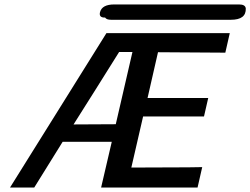

<svg xmlns="http://www.w3.org/2000/svg" viewBox="-20 -842 1126 864"><path d="M453 -763Q424 -762 430 -787Q439 -822 494 -822H1045H1047H1050H1052H1055H1056Q1084 -822 1086 -804Q1088 -753 1019 -753H480Q459 -753 453 -763ZM25 2 459 -693H1014L994 -605L691 -607L644 -401H917L898 -318H624L571 -88L827 -89Q838 -89 859 -89.5Q880 -90 890 -90L869 2H435L483 -204H262L134 2ZM311 -282Q343 -282 406.5 -282.5Q470 -283 501 -283L576 -608H516Q486 -559 406 -432.5Q326 -306 311 -282Z"/></svg>

Font: Coval
Style: Medium Italic
Weight: 500
Foundry: Context Ltd
Version: Version 001.000